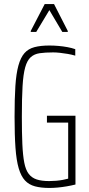

<svg xmlns="http://www.w3.org/2000/svg" viewBox="-20 -921 442 949"><path d="M224 8Q183 8 153 0Q123 -8 103.5 -29Q84 -50 72.5 -89Q61 -128 56.5 -190.5Q52 -253 52 -344Q52 -434 56 -495.5Q60 -557 71 -597Q82 -637 101 -658.5Q120 -680 150.5 -688Q181 -696 224 -696Q246 -696 269 -694Q292 -692 313.5 -688Q335 -684 352 -678V-646Q335 -651 315 -654.5Q295 -658 276 -660Q257 -662 243 -662Q203 -662 176 -658Q149 -654 131.5 -638Q114 -622 104.5 -588Q95 -554 91.5 -495Q88 -436 88 -344Q88 -264 90.5 -208.5Q93 -153 100 -117Q107 -81 122 -61.5Q137 -42 161.5 -34Q186 -26 223 -26Q240 -26 257.5 -27.5Q275 -29 291 -32Q307 -35 317 -38V-315H212V-349H353V-9Q333 -4 310 0Q287 4 265 6Q243 8 224 8ZM132 -763V-768L201 -901H247L315 -768V-763H288L224 -871L159 -763Z"/></svg>

Font: Saira ExtraCondensed Thin
Style: Regular
Weight: 250
Width: 2
Designer: Hector Gatti with collaboration of the Omnibus-Type team
Foundry: Omnibus-Type
Version: Version 1.101